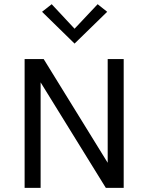

<svg xmlns="http://www.w3.org/2000/svg" viewBox="-20 -916 724 936"><path d="M583 0H496L178 -514.5V0H100V-628H193L505 -122.5V-628H583ZM343.5 -703.5 185 -858.5 232 -895.5 343.5 -776 456 -895.5 502.5 -858.5Z"/></svg>

Font: Betina Sans
Style: Regular
Weight: 400
Designer: Jonathan Pinhorn (font) & Cristiano Sobral (main changes)
Version: Version 2.001;April 28, 2021;FontCreator 13.0.0.2655 32-bit;